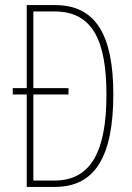

<svg xmlns="http://www.w3.org/2000/svg" viewBox="-20 -734 519 754"><path d="M197 -714H85V-388H30V-363H85V0H196C356 0 425 -124 425 -364C425 -596 356 -714 197 -714ZM195 -689C346 -689 398 -570 398 -362C398 -141 338 -25 194 -25H111V-363H249V-388H111V-689Z"/></svg>

Font: Noto Sans Devanagari ExtraCondensed Thin
Style: Regular
Weight: 100
Width: 2
Designer: Jelle Bosma - Monotype Design Team
Foundry: Monotype Imaging Inc.
Version: Version 2.004